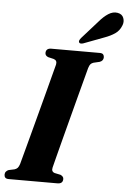

<svg xmlns="http://www.w3.org/2000/svg" viewBox="-69 -962 672 1006"><g transform="rotate(5 267.5 -459.0)"><path d="M239.5 -80.5Q234 -58.5 253 -52.5L284 -46Q300.5 -38.5 300.5 -25.5Q300.5 0 272 0H16Q2.5 0 -2.8 -6Q-8 -12 -8 -21.5Q-8 -31 -2.5 -37.5Q3 -44 11 -47L41.5 -53.5Q51.5 -56.5 57.8 -63.2Q64 -70 68.5 -84.5Q73.5 -103 84.5 -144Q95.5 -185 110 -239.2Q124.5 -293.5 140 -352Q155.5 -410.5 169.8 -464.5Q184 -518.5 194.8 -559.8Q205.5 -601 210.5 -619.5Q215 -641.5 195.5 -647.5L166 -654.5Q150 -661 150 -675Q150.5 -700 178.5 -700H433Q446.5 -700 451.5 -694Q456.5 -688 456.5 -679Q456.5 -660.5 437 -653.5L405 -646Q395.5 -643 389.8 -636.8Q384 -630.5 379.5 -615.5Q374.5 -597.5 363.8 -556.2Q353 -515 338.5 -460.8Q324 -406.5 308.8 -347.8Q293.5 -289 279.2 -234.8Q265 -180.5 254.5 -139.5Q244 -98.5 239.5 -80.5ZM411 -861.5Q436 -891 460 -906.2Q484 -921.5 508 -917.5Q532.5 -913.5 540 -893.2Q547.5 -873 538.5 -852.5Q528 -825.5 505.2 -810Q482.5 -794.5 450.5 -783L343 -742.5Q336 -740 329.5 -740.5Q323 -741 320.5 -746Q318 -751.5 321 -757.5Q324 -763.5 329.5 -770Z"/></g></svg>

Font: Fraunces 144pt Soft
Style: Bold Italic
Weight: 700
Italic angle: -16°
Version: Version 1.000;[b76b70a41]